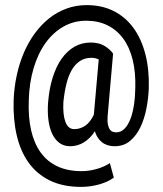

<svg xmlns="http://www.w3.org/2000/svg" viewBox="-20 -732 640 756"><path d="M565.9 -385.3Q564.5 -346.2 556.6 -305.4Q548.8 -264.6 533 -231.4Q517.1 -198.2 492.2 -177.2Q467.3 -156.2 431.2 -156.2Q401.4 -156.2 381.6 -171.9Q361.8 -187.5 353.5 -215.3Q336.4 -188 311.3 -172.1Q286.1 -156.2 255.9 -156.2Q231.9 -156.2 214.4 -168.9Q196.8 -181.6 185.8 -204.6Q174.8 -227.5 170.7 -259.3Q166.5 -291 169.4 -329.1Q173.8 -383.3 187.5 -427Q201.2 -470.7 222.9 -501.2Q244.6 -531.7 273.4 -548.1Q302.2 -564.5 336.9 -564.5Q369.6 -564.5 391.1 -551.5Q412.6 -538.6 425.3 -521L403.8 -274.9Q402.3 -254.9 404.8 -242.4Q407.2 -230 411.9 -222.9Q416.5 -215.8 423.3 -213.4Q430.2 -210.9 438 -210.9Q456.1 -210.9 470 -224.9Q483.9 -238.8 493.2 -262.5Q502.4 -286.1 507.3 -317.9Q512.2 -349.6 512.7 -385.3Q514.6 -447.3 502.4 -496.6Q490.2 -545.9 465.1 -580.1Q439.9 -614.3 403.3 -632.3Q366.7 -650.4 319.8 -650.4Q270.5 -650.4 229.7 -627.2Q189 -604 159.2 -562.5Q129.4 -521 112.3 -463.4Q95.2 -405.8 93.3 -337.4Q90.8 -271 102.5 -219.2Q114.3 -167.5 140.1 -131.6Q166 -95.7 206.3 -76.9Q246.6 -58.1 301.3 -58.1Q315.9 -58.1 331.1 -60.3Q346.2 -62.5 360.8 -66.7Q375.5 -70.8 388.7 -76.7Q401.9 -82.5 412.6 -89.8L428.2 -32.7Q416 -23.4 400.4 -16.6Q384.8 -9.8 367.7 -5.1Q350.6 -0.5 333 1.7Q315.4 3.9 299.8 3.9Q228 3.9 176.5 -21.2Q125 -46.4 92.5 -91.8Q60.1 -137.2 45.7 -200Q31.2 -262.7 33.7 -337.4Q35.6 -387.7 45.9 -435.3Q56.2 -482.9 74 -524.4Q91.8 -565.9 116.9 -600.3Q142.1 -634.8 173.3 -659.7Q204.6 -684.6 241.9 -698.2Q279.3 -711.9 321.3 -711.9Q380.9 -711.9 427.2 -688.7Q473.6 -665.5 505.1 -622.6Q536.6 -579.6 552.2 -519.3Q567.9 -459 565.9 -385.3ZM229.5 -329.1Q227.1 -279.3 237.8 -251.5Q248.5 -223.6 272 -223.6Q295.9 -223.6 315.4 -236.8Q335 -250 349.6 -280.8L368.7 -498Q355 -504.4 340.3 -504.4Q314.5 -504.4 295.2 -491.9Q275.9 -479.5 262.7 -456.8Q249.5 -434.1 241.5 -401.6Q233.4 -369.1 229.5 -329.1Z"/></svg>

Font: Roboto Mono
Style: Regular
Weight: 400
Designer: Google
Version: Version 2.000985; 2015; ttfautohint (v1.3)